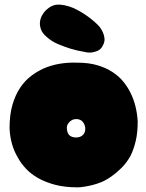

<svg xmlns="http://www.w3.org/2000/svg" viewBox="-20 -785 626 824"><path d="M540 -116Q524 -87 502.5 -65.5Q481 -44 461 -30Q438 -13 414 -3Q394 5 375.5 9.5Q357 14 343 16Q326 19 313 19Q258 19 216.5 8Q175 -3 144 -20.5Q113 -38 91.5 -61Q70 -84 57 -108Q24 -163 21 -235Q21 -293 33.5 -335.5Q46 -378 66.5 -408.5Q87 -439 113.5 -459Q140 -479 167 -491Q231 -519 313 -516Q361 -516 398 -505Q435 -494 462.5 -476Q490 -458 508.5 -435.5Q527 -413 539 -389Q567 -334 571 -263Q571 -216 562.5 -180Q554 -144 540 -116ZM307 -274Q290 -274 277.5 -261Q265 -248 267 -232Q269 -211 279.5 -203Q290 -195 307 -195Q324 -195 335 -205Q346 -215 346 -232Q346 -248 336 -261Q326 -274 307 -274ZM278 -757Q294 -752 313.5 -741.5Q333 -731 351 -718.5Q369 -706 384.5 -692.5Q400 -679 408 -669Q417 -657 422 -645Q427 -634 428.5 -620Q430 -606 422 -591Q414 -574 401 -568Q388 -562 375 -560Q360 -558 344 -562Q313 -567 283 -576Q257 -584 229.5 -595.5Q202 -607 181 -626Q162 -642 156 -658.5Q150 -675 151.5 -690Q153 -705 160 -718Q167 -731 175 -739Q182 -746 191 -752.5Q200 -759 211.5 -762.5Q223 -766 239 -765Q255 -764 278 -757Z"/></svg>

Font: Sniglet
Style: ExtraBold
Weight: 800
Version: Version 2.000; ttfautohint (v0.95) -l 8 -r 50 -G 200 -x 14 -